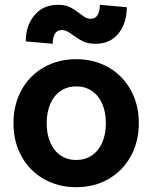

<svg xmlns="http://www.w3.org/2000/svg" viewBox="-20 -762 633 798"><path d="M36 -249.6Q36 -327.1 69.4 -387.7Q102.8 -448.4 162.4 -482.2Q222 -516 297 -516Q372 -516 431 -482Q490 -448 523.5 -387.7Q557 -327.3 557 -250.2Q557 -173 523.5 -112.5Q490 -52 431 -18Q372 16 297 16Q222 16 162.4 -17.9Q102.8 -51.7 69.4 -112.4Q36 -173 36 -249.6ZM420 -249.8Q420 -296 405 -330.5Q390 -365 362 -384Q334.1 -403 297 -403Q260 -403 232 -384Q204 -365 189 -330.3Q174 -295.7 174 -250Q174 -204.3 189.1 -169.5Q204.2 -134.6 232.1 -115.8Q260 -97 296.8 -97Q333.6 -97 361.8 -116Q390 -135 405 -169.7Q420 -204.3 420 -249.8ZM285 -615Q270 -626 259.5 -631.5Q249 -637 237 -637Q217 -637 208 -621.5Q199 -606 199 -580L87 -590Q87 -655 123 -698.5Q159 -742 221 -742Q250 -742 269 -733Q288 -724 310 -707Q327 -694 336 -689Q345 -684 357 -684Q377 -684 386 -700Q395 -716 395 -742L507 -732Q507 -666 472.5 -623Q438 -580 377 -580Q348 -580 328 -589Q308 -598 285 -615Z"/></svg>

Font: Uncut Sans Variable
Style: Regular
Weight: 400
Designer: Kasper Nordkvist
Foundry: UNCUT.wtf
Version: Version 1.304;Glyphs 3.2 (3246)